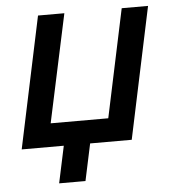

<svg xmlns="http://www.w3.org/2000/svg" viewBox="-50 -581 701 777"><g transform="rotate(-5 300.0 -192.0)"><path d="M159 150 191 0H20L133 -534H240L146 -95H380L473 -534H580L467 0H298L266 150Z"/></g></svg>

Font: Geist Mono SemiBold
Style: Italic
Weight: 600
Italic angle: -12°
Monospace: yes
Designer: Basement.studio, Andrés Briganti, Mateo Zaragoza
Foundry: Basement.studio, Vercel, Andrés Briganti, Guido Ferreyra, Mateo Zaragoza
Version: Version 1.500; ttfautohint (v1.8.4.7-5d5b)